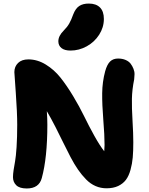

<svg xmlns="http://www.w3.org/2000/svg" viewBox="-20 -1045 841 1083"><path d="M377.9 -759.8Q344.2 -759.8 326.7 -773.9Q309.1 -788.1 309.1 -812Q309.1 -842.3 338.9 -872.1Q358.9 -892.1 370.4 -912.1Q381.8 -932.1 393.1 -963.9Q406.2 -997.6 427 -1011.2Q447.8 -1024.9 481 -1024.9Q522 -1024.9 543.9 -1002.9Q565.9 -981 565.9 -938Q565.9 -890.6 539.3 -849.1Q512.7 -807.6 469.2 -783.7Q425.8 -759.8 377.9 -759.8ZM130.9 18.1Q90.3 18.1 71.8 0Q53.2 -18.1 53.2 -45.9Q53.2 -63 56.9 -86.9Q60.5 -110.8 65.2 -136Q69.8 -161.1 73.5 -215.8Q77.1 -270.5 77.1 -341.8Q77.1 -409.7 69.1 -520.8Q61 -631.8 61 -638.2Q61 -669.4 81.8 -689.7Q102.5 -710 140.1 -710Q190.9 -710 238.3 -680.9Q285.6 -651.9 321 -607.4Q356.4 -563 392.3 -503.4Q428.2 -443.8 454.6 -389.4Q481 -335 512.2 -278.8Q543.5 -222.7 567.9 -191.9Q569.8 -211.4 569.8 -227.1Q569.8 -281.7 562.7 -368.7Q555.7 -455.6 556.4 -519.3Q557.1 -583 573.2 -643.1Q584 -681.6 601.1 -698.2Q618.2 -714.8 646 -714.8Q669.9 -714.8 688.5 -706.8Q707 -698.7 716.8 -685.8Q726.6 -672.9 732.9 -657Q739.3 -641.1 738.8 -625.7Q738.3 -610.4 736.8 -597.2Q725.1 -539.6 724.1 -488.3Q723.1 -437 727.5 -364.5Q731.9 -292 731.9 -242.2Q731.9 -192.9 728.8 -157Q725.6 -121.1 716.1 -86.7Q706.5 -52.2 690.2 -30.5Q673.8 -8.8 646.5 4.2Q619.1 17.1 581.1 17.1Q547.9 17.1 518.8 4.4Q489.7 -8.3 465.6 -33Q441.4 -57.6 420.7 -87.4Q399.9 -117.2 377.9 -158.9Q356 -200.7 337.4 -239.3Q318.8 -277.8 293.2 -328.1Q267.6 -378.4 244.1 -418Q247.1 -378.9 247.1 -341.8Q247.1 -155.3 215.8 -41Q200.2 18.1 130.9 18.1ZM509.8 -106Q510.7 -106.4 512.9 -107.4Q515.1 -108.4 516.1 -108.9Z"/></svg>

Font: Shantell Sans Normal
Style: Regular
Weight: 800
Designer: Stephen Nixon, Anya Danilova, Shantell Martin
Foundry: Arrow Type
Version: Version 1.006;[559af2be0]